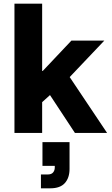

<svg xmlns="http://www.w3.org/2000/svg" viewBox="-20 -720 607 1040"><path d="M58.3 0V-700H208.3V-335.8H211.7L366.7 -500H545L357.5 -302.5L560 0H385.8L250.8 -205L208.3 -166.7V0ZM201.7 300V225H239.2Q258.3 225 267.5 214.2Q276.7 203.3 276.7 187.5V178.3H210V50H356.7V195Q356.7 243.3 331.2 271.7Q305.8 300 252.5 300Z"/></svg>

Font: Funnel Sans ExtraBold
Style: Regular
Weight: 800
Version: Version 1.000; Beta; Release 5; Build 24; ttfautohint (v1.8.